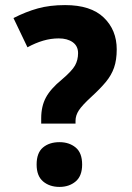

<svg xmlns="http://www.w3.org/2000/svg" viewBox="-20 -722 519 755"><path d="M236 -702Q337 -702 388 -653Q439 -604 439 -528Q439 -486 428.5 -456Q418 -426 396 -399.5Q374 -373 339 -341Q303 -308 290 -288Q277 -268 277 -247V-236H142V-257Q142 -304 160.5 -338.5Q179 -373 223 -409Q263 -443 275 -464.5Q287 -486 287 -513Q287 -541 266 -556Q245 -571 211 -571Q180 -571 149.5 -562Q119 -553 88 -536L33 -651Q82 -676 129 -689Q176 -702 236 -702ZM214 13Q175 13 149.5 -8.5Q124 -30 124 -75Q124 -121 149 -142Q174 -163 214 -163Q252 -163 277.5 -142Q303 -121 303 -75Q303 -30 277.5 -8.5Q252 13 214 13Z"/></svg>

Font: Noto Sans Kannada SemiCondensed ExtraBold
Style: Regular
Weight: 800
Width: 4
Designer: Jelle Bosma - Monotype Design Team
Foundry: Monotype Imaging Inc.
Version: Version 2.005; ttfautohint (v1.8.4.7-5d5b)